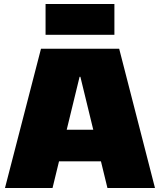

<svg xmlns="http://www.w3.org/2000/svg" viewBox="-20 -945 804 965"><path d="M186 -700H579L759 0H520L384 -559H380L244 0H5ZM230 -293H534V-134H230ZM555 -925V-770H209V-925Z"/></svg>

Font: Pathway Extreme SemiCondensed Black
Style: Regular
Weight: 900
Width: 4
Version: Version 1.001;gftools[0.9.26]